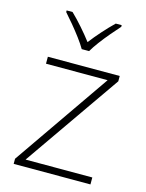

<svg xmlns="http://www.w3.org/2000/svg" viewBox="-116 -928 690 906"><g transform="rotate(15 229.5 -475.0)"><path d="M416 -93H41V-118L367 -589H66V-623H417V-597L90 -127H416ZM211 -699Q199 -720 178.5 -747.5Q158 -775 135.5 -802Q113 -829 95 -849V-857H124Q151 -831 179 -799Q207 -767 229 -738Q251 -767 279.5 -799Q308 -831 335 -857H364V-849Q346 -829 323 -802Q300 -775 279.5 -747.5Q259 -720 247 -699Z"/></g></svg>

Font: Noto Sans Kannada UI ExtraLight
Style: Regular
Weight: 200
Designer: Jelle Bosma - Monotype Design Team
Foundry: Monotype Imaging Inc.
Version: Version 2.005; ttfautohint (v1.8.4.7-5d5b)